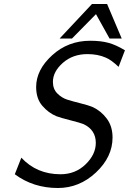

<svg xmlns="http://www.w3.org/2000/svg" viewBox="-20 -920 646 962"><path d="M54.2 -46.9 86.9 -129.9Q164.1 -46.9 283.2 -46.9Q357.4 -46.9 408.7 -96.4Q460 -146 460 -204.1Q460 -269 398.9 -297.9Q382.8 -304.7 332.5 -317.4Q282.2 -330.1 262.2 -337.9Q223.1 -354 192.1 -389.9Q161.1 -425.8 161.1 -483.9Q161.1 -569.8 241 -642.8Q320.8 -715.8 432.1 -715.8Q485.4 -715.8 523.7 -705.3Q562 -694.8 606 -668L574.2 -585Q536.1 -621.1 508.8 -631.8Q469.7 -648.9 418 -648.9Q344.7 -648.9 294.9 -605Q245.1 -561 245.1 -509.8Q245.1 -473.6 267.6 -451.4Q290 -429.2 317.1 -420.7Q344.2 -412.1 384.5 -402.1Q424.8 -392.1 443.8 -383.8Q485.8 -364.7 514.9 -325.9Q543.9 -287.1 543.9 -231Q543.9 -133.8 460.9 -55.9Q377.9 22 270 22Q147 22 54.2 -46.9ZM278.8 -727.1 440.9 -899.9H516.6L589.8 -727.1H528.8L460.9 -849.1L340.8 -727.1Z"/></svg>

Font: CMU Sans Serif
Style: Oblique
Weight: 500
Italic angle: -12°
Version: Version 0.7.0